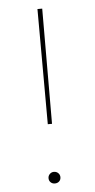

<svg xmlns="http://www.w3.org/2000/svg" viewBox="-50 -690 359 724"><g transform="rotate(-5 129.5 -327.5)"><path d="M120 -658H138L137 -222H121ZM106 -19Q106 -28 112.5 -34.5Q119 -41 128 -41Q138 -41 144.5 -34.5Q151 -28 151 -19Q151 -9 144.5 -3Q138 3 128 3Q119 3 112.5 -3Q106 -9 106 -19Z"/></g></svg>

Font: Ysabeau Thin
Style: Regular
Weight: 200
Designer: Christian Thalmann (Catharsis Fonts)
Version: Version 0.003